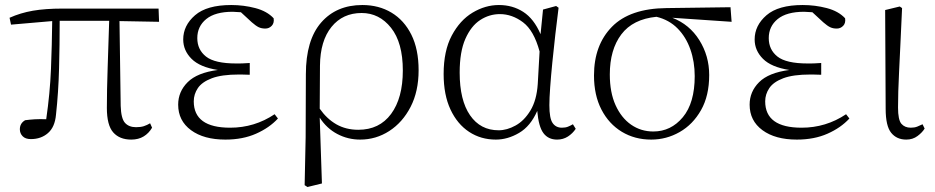

<svg xmlns="http://www.w3.org/2000/svg" viewBox="-20 -542 3727 765"><path d="M502.9 14.2Q456.5 14.2 431.2 -14.4Q405.8 -43 405.8 -111.8Q405.8 -181.2 408.9 -271.2Q412.1 -361.3 415 -459H217.8Q217.8 -363.8 215.3 -269.3Q212.9 -174.8 203.1 -85Q198.7 -35.6 171.1 -11.7Q143.6 12.2 103 12.2Q81.1 12.2 70.1 0.7Q59.1 -10.7 59.1 -26.9Q59.1 -50.8 80.1 -63Q98.1 -65.4 118.7 -66.7Q139.2 -67.9 164.1 -66.9Q179.2 -170.4 183.1 -267.3Q187 -364.3 188 -458L23.9 -443.8L18.1 -471.2Q61.5 -490.7 111.1 -499.3Q160.6 -507.8 229 -507.8H611.8L613.8 -455.1L456.1 -458L460.9 -120.1Q462.4 -69.8 478 -52.5Q493.7 -35.2 522 -35.2Q540.5 -35.2 553.2 -39.3Q565.9 -43.5 578.1 -50.8L585.9 -33.2Q573.2 -11.2 552.5 1.5Q531.7 14.2 502.9 14.2Z M877.9 14.2Q792 14.2 741 -23.4Q689.9 -61 689.9 -125Q689.9 -176.8 727.8 -214.6Q765.6 -252.4 848.1 -263.2Q776.4 -274.4 743.2 -307.6Q710 -340.8 710 -384.8Q710 -440.4 757.1 -481.2Q804.2 -522 901.4 -522Q950.7 -522 997.3 -509.8Q1043.9 -497.6 1070.3 -469.2Q1073.2 -450.2 1062.7 -439.2Q1052.2 -428.2 1037.1 -428.2Q1022 -428.2 1010.7 -433.6Q999.5 -439 983.4 -453.1L939.9 -493.2L907.2 -495.1Q837.4 -495.1 801.8 -466.1Q766.1 -437 766.1 -390.1Q766.1 -344.2 800.8 -316.7Q835.4 -289.1 921.4 -289.1Q932.6 -289.1 944.8 -289.3Q957 -289.6 975.1 -291V-244.1Q957 -244.6 948.2 -244.9Q939.5 -245.1 932.1 -245.1Q863.3 -245.1 824 -230.2Q784.7 -215.3 768.3 -190.9Q752 -166.5 752 -138.2Q752 -33.2 897 -33.2Q994.1 -33.2 1074.2 -86.9L1087.4 -69.8Q1053.2 -32.7 1000.2 -9.3Q947.3 14.2 877.9 14.2Z M1193.8 195.8 1197.8 4.9 1198.7 -246.1Q1198.7 -382.3 1259.5 -452.1Q1320.3 -522 1423.8 -522Q1489.3 -522 1539.8 -491.7Q1590.3 -461.4 1619.1 -403.6Q1647.9 -345.7 1647.9 -262.2Q1647.9 -178.2 1616 -116.2Q1584 -54.2 1531 -20Q1478 14.2 1415 14.2Q1366.2 14.2 1324 -8.1Q1281.7 -30.3 1253.9 -73.2L1262.7 189L1205.1 203.1ZM1253.9 -108.9Q1282.2 -68.4 1320.3 -46.6Q1358.4 -24.9 1407.7 -24.9Q1491.7 -24.9 1538.3 -88.1Q1585 -151.4 1585 -261.2Q1585 -372.1 1538.1 -431.2Q1491.2 -490.2 1420.9 -490.2Q1345.7 -490.2 1300.8 -434.8Q1255.9 -379.4 1254.9 -280.8Z M1955.6 14.2Q1896 14.2 1849.1 -16.6Q1802.2 -47.4 1774.9 -105.7Q1747.6 -164.1 1747.6 -247.1Q1747.6 -339.4 1780 -400.4Q1812.5 -461.4 1863 -491.7Q1913.6 -522 1967.8 -522Q2022.5 -522 2064.9 -494.6Q2107.4 -467.3 2133.8 -405.8L2143.6 -503.9L2195.8 -518.1L2205.6 -511.2Q2199.2 -460.9 2192.6 -404.3Q2186 -347.7 2180.7 -293.2Q2175.3 -238.8 2172.1 -194.1Q2168.9 -149.4 2168.9 -123Q2168.9 -70.3 2181.9 -51.8Q2194.8 -33.2 2218.8 -33.2Q2232.9 -33.2 2242.7 -37.1Q2252.4 -41 2262.7 -46.9L2273.9 -28.8Q2261.7 -10.3 2242.7 2Q2223.6 14.2 2199.7 14.2Q2164.6 14.2 2145.3 -11.5Q2126 -37.1 2120.6 -100.1Q2093.8 -39.1 2048.3 -12.5Q2002.9 14.2 1955.6 14.2ZM2129.9 -336.9Q2107.4 -420.4 2064 -453.1Q2020.5 -485.8 1971.7 -485.8Q1929.7 -485.8 1893.3 -462.2Q1856.9 -438.5 1834.2 -387.2Q1811.5 -335.9 1811.5 -252.9Q1811.5 -142.6 1852.8 -82.8Q1894 -22.9 1966.8 -22.9Q2000 -22.9 2034.4 -42Q2068.8 -61 2093.5 -101.8Q2118.2 -142.6 2122.6 -207Z M2574.7 14.2Q2509.3 14.2 2457.8 -16.8Q2406.2 -47.9 2376.5 -105.2Q2346.7 -162.6 2346.7 -241.2Q2346.7 -362.3 2418.2 -435.3Q2489.7 -508.3 2635.7 -509.8L2890.6 -513.2L2895 -455.1L2658.7 -471.2Q2727.1 -444.8 2766.4 -382.1Q2805.7 -319.3 2805.7 -243.2Q2805.7 -160.6 2773.2 -103.3Q2740.7 -45.9 2688 -15.9Q2635.3 14.2 2574.7 14.2ZM2595.7 -475.1Q2501.5 -465.8 2455.6 -405Q2409.7 -344.2 2409.7 -245.1Q2409.7 -173.8 2432.6 -123Q2455.6 -72.3 2494.6 -45.2Q2533.7 -18.1 2583 -18.1Q2653.3 -18.1 2700.7 -75Q2748 -131.8 2748 -238.8Q2748 -295.9 2730.7 -345.2Q2713.4 -394.5 2679.7 -428.7Q2646 -462.9 2595.7 -475.1Z M3154.8 14.2Q3068.8 14.2 3017.8 -23.4Q2966.8 -61 2966.8 -125Q2966.8 -176.8 3004.6 -214.6Q3042.5 -252.4 3125 -263.2Q3053.2 -274.4 3020 -307.6Q2986.8 -340.8 2986.8 -384.8Q2986.8 -440.4 3033.9 -481.2Q3081.1 -522 3178.2 -522Q3227.5 -522 3274.2 -509.8Q3320.8 -497.6 3347.2 -469.2Q3350.1 -450.2 3339.6 -439.2Q3329.1 -428.2 3314 -428.2Q3298.8 -428.2 3287.6 -433.6Q3276.4 -439 3260.3 -453.1L3216.8 -493.2L3184.1 -495.1Q3114.3 -495.1 3078.6 -466.1Q3043 -437 3043 -390.1Q3043 -344.2 3077.6 -316.7Q3112.3 -289.1 3198.2 -289.1Q3209.5 -289.1 3221.7 -289.3Q3233.9 -289.6 3252 -291V-244.1Q3233.9 -244.6 3225.1 -244.9Q3216.3 -245.1 3209 -245.1Q3140.1 -245.1 3100.8 -230.2Q3061.5 -215.3 3045.2 -190.9Q3028.8 -166.5 3028.8 -138.2Q3028.8 -33.2 3173.8 -33.2Q3271 -33.2 3351.1 -86.9L3364.3 -69.8Q3330.1 -32.7 3277.1 -9.3Q3224.1 14.2 3154.8 14.2Z M3590.8 14.2Q3552.7 14.2 3530.8 -12.9Q3508.8 -40 3508.8 -108.9L3506.8 -502L3564.9 -516.1L3574.2 -509.8Q3570.3 -424.3 3567.4 -362.5Q3564.5 -300.8 3562.3 -256.3Q3560.1 -211.9 3559.1 -178.2Q3558.1 -144.5 3558.1 -113.8Q3558.1 -64.5 3571.5 -48.8Q3585 -33.2 3608.9 -33.2Q3624 -33.2 3634.8 -37.6Q3645.5 -42 3655.8 -46.9L3664.1 -29.8Q3654.8 -14.2 3635.7 0Q3616.7 14.2 3590.8 14.2Z"/></svg>

Font: Source Han Serif TW ExtraLight
Style: Regular
Weight: 250
Designer: Ryoko NISHIZUKA Ë•øÂ°öÊ∂ºÂ≠ê (kana & ideographs); Frank Grie√ühammer (Latin, Greek & Cyrillic); Wenlong ZHANG Âº†ÊñáÈæô 
Foundry: Adobe
Version: Version 2.003;hotconv 1.1.1;makeotfexe 2.6.0